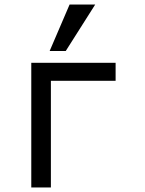

<svg xmlns="http://www.w3.org/2000/svg" viewBox="-20 -827 640 847"><path d="M118 -550H490V-470.5H204.5V0H118ZM199 -602 287 -807H400L270 -602Z"/></svg>

Font: JuliaMono
Style: Regular
Weight: 400
Monospace: yes
Designer: cormullion
Foundry: corm
Version: Version 0.055; ttfautohint (v1.8.4)